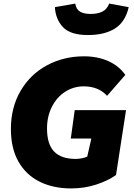

<svg xmlns="http://www.w3.org/2000/svg" viewBox="-20 -1041 748 1074"><path d="M41 -319Q41 -440 95 -532.5Q149 -625 242.5 -675.5Q336 -726 450 -726Q525 -726 585 -699.5Q645 -673 681 -622L579 -505Q531 -558 448 -558Q392 -558 345 -528Q298 -498 270.5 -444Q243 -390 243 -322Q243 -235 282.5 -193.5Q322 -152 404 -152Q419 -152 437 -155.5Q455 -159 468 -165L491 -266H376L398 -425H685L629 -62Q584 -30 518 -8.5Q452 13 378 13Q278 13 202 -24.5Q126 -62 83.5 -136.5Q41 -211 41 -319ZM287 -1001 401 -1021Q406 -989 427.5 -976Q449 -963 488 -963Q525 -963 551.5 -975.5Q578 -988 591 -1021L700 -1001Q681 -918 623 -881.5Q565 -845 472 -845Q374 -845 332.5 -889Q291 -933 287 -1001Z"/></svg>

Font: Nebula Sans Black
Style: Regular
Weight: 900
Italic angle: -9°
Designer: Paul D. Hunt for Adobe (as Source Sans)
Foundry: Nebula Entertainment & Broadcasting LLC
Version: Version 1.010